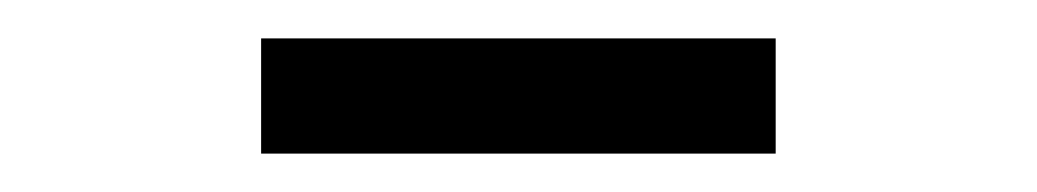

<svg xmlns="http://www.w3.org/2000/svg" viewBox="-20 -720 540 100"><path d="M116 -640V-700H384V-640Z"/></svg>

Font: Literata 18pt Light
Style: Regular
Weight: 300
Designer: Latin by Veronika Burian and Jose Scaglione. Greek by Irene Vlachou. Cyrillic by Vera Evstafieva.
Foundry: TypeTogether
Version: Version 3.103;gftools[0.9.29]